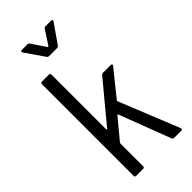

<svg xmlns="http://www.w3.org/2000/svg" viewBox="-277 -950 1008 1008"><g transform="rotate(-45 226.5 -446.0)"><path d="M70 -10V-690Q70 -700 80 -700H131Q141 -700 141 -690V-284Q141 -282 143 -281Q145 -280 146 -282L327 -500Q332 -506 339 -506H396Q402 -506 404 -502.5Q406 -499 402 -494L288 -352Q286 -349 287 -347L422 -12L423 -8Q423 0 414 0H361Q353 0 350 -8L241 -294Q240 -296 238 -296.5Q236 -297 235 -295L143 -184Q141 -180 141 -179V-10Q141 0 131 0H80Q70 0 70 -10ZM114 -885Q114 -892 123 -892H164Q172 -892 176 -886L229 -807Q230 -806 232 -806Q234 -806 235 -807L286 -885Q291 -892 298 -892H340Q346 -892 348 -888.5Q350 -885 346 -880L272 -774Q268 -768 260 -768H201Q193 -768 189 -774L116 -880Z"/></g></svg>

Font: Barlow Semi Condensed
Style: Regular
Weight: 400
Width: 4
Designer: Jeremy Tribby
Foundry: Tribby Type
Version: Version 1.408;December 10, 2018;FontCreator 11.5.0.2430 64-b